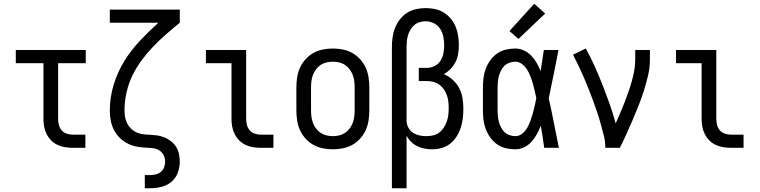

<svg xmlns="http://www.w3.org/2000/svg" viewBox="-20 -786 4040 1021"><path d="M366 0Q345 0 324.5 -3.5Q304 -7 285 -16Q266 -25 251.5 -40Q237 -55 227.5 -74Q218 -93 214.5 -113.5Q211 -134 211 -155V-450H64V-520H436V-450H289V-155Q289 -138 293 -122Q297 -106 307.5 -93.5Q318 -81 334 -75.5Q350 -70 366 -70H434V0Z M750 215V145H779Q795 145 810 141Q825 137 836.5 127Q848 117 853 102.5Q858 88 858 73Q858 56 851 41Q844 26 831 16.5Q818 7 801.5 3.5Q785 0 769 0Q742 -1 715 -5Q688 -9 663.5 -20.5Q639 -32 619 -51Q599 -70 586.5 -94Q574 -118 569 -144.5Q564 -171 564 -198Q564 -267 584 -334Q604 -401 640 -459.5Q676 -518 723.5 -568.5Q771 -619 822 -665H564V-735H936V-665Q899 -635 863 -603.5Q827 -572 794 -537.5Q761 -503 732.5 -464.5Q704 -426 683.5 -383Q663 -340 652.5 -293Q642 -246 642 -198Q642 -181 645 -164Q648 -147 655.5 -131.5Q663 -116 675 -103.5Q687 -91 702.5 -83.5Q718 -76 735 -73Q752 -70 769 -70H770Q791 -69 811.5 -66.5Q832 -64 851.5 -56.5Q871 -49 887.5 -36.5Q904 -24 915.5 -6.5Q927 11 931.5 31.5Q936 52 936 72Q936 103 925.5 132Q915 161 892 180.5Q869 200 839 207.5Q809 215 779 215Z M1366 0Q1345 0 1324.5 -3.5Q1304 -7 1285 -16Q1266 -25 1251.5 -40Q1237 -55 1227.5 -74Q1218 -93 1214.5 -113.5Q1211 -134 1211 -155V-450H1075V-520H1289V-155Q1289 -138 1293 -122Q1297 -106 1307.5 -93.5Q1318 -81 1334 -75.5Q1350 -70 1366 -70H1434V0Z M1750 8Q1723 8 1696 2.5Q1669 -3 1646 -16Q1623 -29 1604.5 -49.5Q1586 -70 1575 -94.5Q1564 -119 1560 -146Q1556 -173 1556 -200V-320Q1556 -347 1560 -374Q1564 -401 1575 -425.5Q1586 -450 1604.5 -470.5Q1623 -491 1646 -504Q1669 -517 1696 -522.5Q1723 -528 1750 -528Q1777 -528 1804 -522.5Q1831 -517 1854 -504Q1877 -491 1895.5 -470.5Q1914 -450 1925 -425.5Q1936 -401 1940 -374Q1944 -347 1944 -320V-200Q1944 -173 1940 -146Q1936 -119 1925 -94.5Q1914 -70 1895.5 -49.5Q1877 -29 1854 -16Q1831 -3 1804 2.5Q1777 8 1750 8ZM1750 -62Q1767 -62 1784 -66Q1801 -70 1815 -79.5Q1829 -89 1839.5 -103Q1850 -117 1856 -133Q1862 -149 1864 -166Q1866 -183 1866 -200V-320Q1866 -337 1864 -354Q1862 -371 1856 -387Q1850 -403 1839.5 -417Q1829 -431 1815 -440.5Q1801 -450 1784 -454Q1767 -458 1750 -458Q1733 -458 1716 -454Q1699 -450 1685 -440.5Q1671 -431 1660.5 -417Q1650 -403 1644 -387Q1638 -371 1636 -354Q1634 -337 1634 -320V-200Q1634 -183 1636 -166Q1638 -149 1644 -133Q1650 -117 1660.5 -103Q1671 -89 1685 -79.5Q1699 -70 1716 -66Q1733 -62 1750 -62Z M2064 215V-535Q2064 -561 2067.5 -587Q2071 -613 2080.5 -637Q2090 -661 2106 -682Q2122 -703 2143.5 -717Q2165 -731 2191 -737Q2217 -743 2243 -743Q2268 -743 2292.5 -738Q2317 -733 2338.5 -720Q2360 -707 2376.5 -687.5Q2393 -668 2402.5 -645Q2412 -622 2416 -597Q2420 -572 2420 -547Q2420 -524 2416.5 -501Q2413 -478 2403 -457.5Q2393 -437 2376.5 -420Q2360 -403 2340 -392Q2366 -381 2387.5 -361.5Q2409 -342 2422 -317Q2435 -292 2439.5 -264Q2444 -236 2444 -208Q2444 -182 2441 -156.5Q2438 -131 2430 -106.5Q2422 -82 2408 -60Q2394 -38 2374 -22Q2354 -6 2328.5 1Q2303 8 2277 8Q2257 8 2237 4Q2217 0 2198.5 -9Q2180 -18 2165.5 -32.5Q2151 -47 2142 -65V215ZM2247 -62Q2265 -62 2283 -66Q2301 -70 2315.5 -81Q2330 -92 2340 -107.5Q2350 -123 2356 -140Q2362 -157 2364 -175Q2366 -193 2366 -211Q2366 -229 2364 -246.5Q2362 -264 2356 -280.5Q2350 -297 2340 -311.5Q2330 -326 2316 -336Q2302 -346 2285 -350.5Q2268 -355 2250 -355H2207V-425H2250Q2271 -425 2291 -435Q2311 -445 2322.5 -463Q2334 -481 2338 -502.5Q2342 -524 2342 -545Q2342 -568 2337.5 -591Q2333 -614 2320.5 -633Q2308 -652 2287 -662.5Q2266 -673 2243 -673Q2227 -673 2211 -668Q2195 -663 2183 -652.5Q2171 -642 2162.5 -628Q2154 -614 2149.5 -598.5Q2145 -583 2143.5 -567Q2142 -551 2142 -535V-146V-142Q2143 -123 2152 -106.5Q2161 -90 2176.5 -80Q2192 -70 2210 -66Q2228 -62 2247 -62Z M2720 8Q2695 8 2669.5 2Q2644 -4 2623 -19Q2602 -34 2587 -55Q2572 -76 2563 -100Q2554 -124 2551 -149Q2548 -174 2548 -200V-320Q2548 -346 2551 -371Q2554 -396 2563 -420Q2572 -444 2587 -465Q2602 -486 2623 -501Q2644 -516 2669.5 -522Q2695 -528 2720 -528Q2744 -528 2766.5 -517.5Q2789 -507 2805.5 -489.5Q2822 -472 2834 -451Q2846 -430 2855 -408Q2859 -436 2863.5 -464Q2868 -492 2872 -520H2950Q2937 -456 2924.5 -391.5Q2912 -327 2898 -263Q2913 -198 2925.5 -132Q2938 -66 2952 0H2874Q2870 -29 2865.5 -58Q2861 -87 2856 -116V-118Q2847 -95 2835 -73Q2823 -51 2806.5 -32.5Q2790 -14 2767.5 -3Q2745 8 2720 8ZM2720 -62Q2741 -62 2757.5 -75.5Q2774 -89 2784 -107Q2794 -125 2801 -144.5Q2808 -164 2813.5 -183.5Q2819 -203 2823.5 -223.5Q2828 -244 2832 -264Q2828 -283 2823.5 -302.5Q2819 -322 2813.5 -341.5Q2808 -361 2801 -379.5Q2794 -398 2783.5 -415Q2773 -432 2756.5 -445Q2740 -458 2720 -458Q2705 -458 2689.5 -452.5Q2674 -447 2663 -436.5Q2652 -426 2644.5 -411.5Q2637 -397 2633 -382Q2629 -367 2627.5 -351.5Q2626 -336 2626 -320V-200Q2626 -184 2627.5 -168.5Q2629 -153 2633 -138Q2637 -123 2644.5 -108.5Q2652 -94 2663 -83.5Q2674 -73 2689.5 -67.5Q2705 -62 2720 -62ZM2737 -579 2689 -621 2821 -766 2879 -714Z M3199 0Q3199 -33 3191 -65Q3183 -97 3174 -129Q3165 -161 3154.5 -192Q3144 -223 3132.5 -254Q3121 -285 3109 -315.5Q3097 -346 3084 -376Q3071 -406 3056.5 -436Q3042 -466 3027 -495L3095 -528Q3121 -481 3143 -432Q3165 -383 3184.5 -333Q3204 -283 3222 -232.5Q3240 -182 3254 -130Q3266 -157 3278 -184.5Q3290 -212 3300.5 -239.5Q3311 -267 3321 -295Q3331 -323 3339 -351.5Q3347 -380 3352.5 -409Q3358 -438 3358 -468V-520H3436V-468Q3436 -427 3426.5 -386Q3417 -345 3404.5 -305.5Q3392 -266 3377 -227.5Q3362 -189 3345.5 -151Q3329 -113 3312 -75Q3295 -37 3276 0Z M3866 0Q3845 0 3824.5 -3.5Q3804 -7 3785 -16Q3766 -25 3751.5 -40Q3737 -55 3727.5 -74Q3718 -93 3714.5 -113.5Q3711 -134 3711 -155V-450H3575V-520H3789V-155Q3789 -138 3793 -122Q3797 -106 3807.5 -93.5Q3818 -81 3834 -75.5Q3850 -70 3866 -70H3934V0Z"/></svg>

Font: Iosevka SS04
Style: Regular
Weight: 400
Monospace: yes
Designer: Belleve Invis
Foundry: Belleve Invis
Version: Version 19.0.0; ttfautohint (v1.8.4)